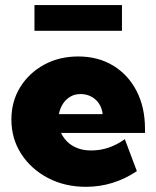

<svg xmlns="http://www.w3.org/2000/svg" viewBox="-20 -718 609 748"><path d="M513.2 -51.3Q421.9 9.8 314.9 9.8Q232.4 9.8 166.7 -24.7Q101.1 -59.1 62.7 -118.4Q24.4 -177.7 24.4 -252.4Q24.4 -322.8 58.6 -378.2Q92.8 -433.6 151.6 -465.8Q210.4 -498 284.7 -498Q362.3 -498 420.9 -462.4Q479.5 -426.8 512.2 -363.3Q544.9 -299.8 544.9 -215.8V-200.2H217.8Q226.6 -181.2 242.2 -165.8Q257.8 -150.4 281.2 -141.1Q304.7 -131.8 335.9 -131.8Q404.8 -131.8 466.3 -175.8ZM209.5 -273.4H379.9Q377.4 -296.4 366 -314Q354.5 -331.5 335.7 -341.6Q316.9 -351.6 293.9 -351.6Q270.5 -351.6 252.9 -340.8Q235.4 -330.1 224.4 -312.5Q213.4 -294.9 209.5 -273.4ZM455.1 -598.1H114.3V-698.2H455.1Z"/></svg>

Font: Kumbh Sans Black
Style: Regular
Weight: 900
Version: Version 1.005